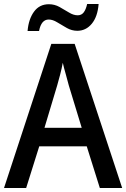

<svg xmlns="http://www.w3.org/2000/svg" viewBox="-20 -934 627 954"><path d="M476 0 411 -207H175L110 0H0L235 -716H351L587 0ZM322 -509Q317 -530 307 -564.5Q297 -599 292 -622Q287 -595 278.5 -562Q270 -529 264 -509L201 -299H386ZM117 -780Q122 -839 149 -876Q176 -913 223 -913Q251 -913 275.5 -899.5Q300 -886 322.5 -872Q345 -858 366 -858Q385 -858 396 -872.5Q407 -887 413 -914H470Q465 -851 436 -816Q407 -781 364 -781Q337 -781 312 -795Q287 -809 264.5 -823Q242 -837 222 -837Q185 -837 174 -780Z"/></svg>

Font: Noto Sans Tamil SemiCondensed Medium
Style: Regular
Weight: 500
Width: 4
Designer: Jelle Bosma - Monotype Design Team
Foundry: Monotype Imaging Inc.
Version: Version 2.004; ttfautohint (v1.8.4.7-5d5b)